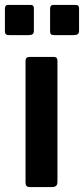

<svg xmlns="http://www.w3.org/2000/svg" viewBox="-41 -762 342 782"><path d="M193 -22Q193 -10 187.5 -5Q182 0 169 0H82Q71 0 67 -4.5Q63 -9 63 -18V-513Q63 -530 78 -530H179Q193 -530 193 -514ZM97 -728V-637Q97 -627 92 -623Q87 -619 76 -619H-4Q-14 -619 -17.5 -623Q-21 -627 -21 -635V-726Q-21 -742 -8 -742H84Q97 -742 97 -728ZM281 -728V-637Q281 -627 276 -623Q271 -619 259 -619H180Q169 -619 166 -623Q163 -627 163 -635V-726Q163 -742 176 -742H268Q281 -742 281 -728Z"/></svg>

Font: Libre Franklin Thin SemiBold
Style: Regular
Weight: 600
Version: Version 3.000